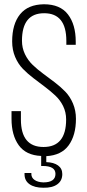

<svg xmlns="http://www.w3.org/2000/svg" viewBox="-20 -726 410 900"><path d="M197 6V34Q232 35 252 49.5Q272 64 272 90Q272 121 248.5 138Q225 155 183 154Q142 154 118.5 137.5Q95 121 95 91V85H127V90Q127 107 142 117.5Q157 128 183 129Q240 129 240 89Q240 52 180 52H173V5Q102 2 68 -45Q34 -92 34 -169V-205H78V-166Q78 -37 184 -37Q290 -37 290 -166Q290 -200 276 -228.5Q262 -257 239.5 -278Q217 -299 190.5 -319Q164 -339 137 -359.5Q110 -380 87.5 -403Q65 -426 51 -459Q37 -492 37 -532Q37 -613 74 -659Q111 -705 186 -706Q262 -706 298.5 -658.5Q335 -611 335 -531V-516H291V-534Q291 -664 187 -664Q83 -664 83 -535Q83 -501 97 -472Q111 -443 133.5 -421.5Q156 -400 182.5 -380.5Q209 -361 236 -340.5Q263 -320 285.5 -297Q308 -274 322 -241Q336 -208 336 -169Q336 -92 302 -45Q268 2 197 6Z"/></svg>

Font: Bebas Neue Book
Style: Regular
Weight: 400
Designer: Ryoichi Tsunekawa
Foundry: Ryoichi Tsunekawa
Version: Version 001.003